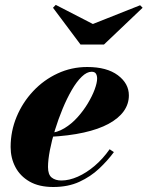

<svg xmlns="http://www.w3.org/2000/svg" viewBox="-20 -738 590 768"><path d="M193 10Q136 10 98.2 -11.8Q60.5 -33.5 41.5 -69.8Q22.5 -106 22.5 -150Q22.5 -213.5 46.5 -271Q70.5 -328.5 112.8 -373.5Q155 -418.5 210.5 -444.2Q266 -470 329 -470Q407.5 -470 451.5 -437Q495.5 -404 495.5 -356.5Q495.5 -322 475 -293.2Q454.5 -264.5 414.5 -242.8Q374.5 -221 315 -207.8Q255.5 -194.5 176.5 -190.5V-205.5Q208.5 -207.5 237.5 -225Q266.5 -242.5 290.2 -269Q314 -295.5 331.5 -324.8Q349 -354 358.8 -380.5Q368.5 -407 368.5 -424Q368.5 -435.5 363.8 -443.2Q359 -451 346.5 -451Q327.5 -451 307 -431.2Q286.5 -411.5 267 -377.8Q247.5 -344 230.5 -303Q213.5 -262 200.2 -219Q187 -176 179.5 -137Q172 -98 172 -70Q172 -39.5 186.8 -27.8Q201.5 -16 225.5 -16Q256.5 -16 291 -31.2Q325.5 -46.5 358.5 -74.5Q391.5 -102.5 418.5 -141L435.5 -129.5Q410.5 -95.5 376.5 -63.5Q342.5 -31.5 297.5 -10.8Q252.5 10 193 10ZM302 -560 192 -707 203 -718.5 351.5 -642 540.5 -717 550.5 -707 396 -560Z"/></svg>

Font: Bodoni Moda 11pt ExtraBold
Style: Italic
Weight: 800
Italic angle: -13°
Version: Version 2.004